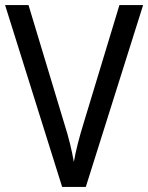

<svg xmlns="http://www.w3.org/2000/svg" viewBox="-20 -734 582 754"><path d="M542 -714H449L308 -249C291 -194 278 -144 270 -98C262 -144 250 -194 233 -247L92 -714H0L224 0H317Z"/></svg>

Font: Noto Sans Lao SemiCondensed
Style: Regular
Weight: 400
Width: 4
Designer: Monotype Design Team
Foundry: Monotype Imaging Inc.
Version: Version 2.004